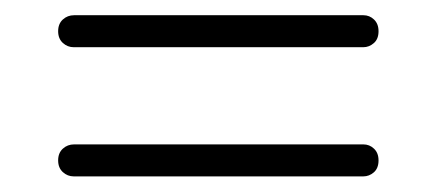

<svg xmlns="http://www.w3.org/2000/svg" viewBox="-20 -466 556 246"><path d="M54.5 -426Q54.5 -435.5 60.5 -441Q66.5 -446.5 75 -446.5H445.5Q453.5 -446.5 459.2 -441Q465 -435.5 465 -426Q465 -416 459 -410.8Q453 -405.5 445.5 -405.5H74.5Q66.5 -405.5 60.5 -411Q54.5 -416.5 54.5 -426ZM54.5 -260.5Q54.5 -270 60.5 -275.5Q66.5 -281 75 -281H445.5Q453.5 -281 459.2 -275.5Q465 -270 465 -260.5Q465 -250.5 459 -245.2Q453 -240 445.5 -240H74.5Q66.5 -240 60.5 -245.5Q54.5 -251 54.5 -260.5Z"/></svg>

Font: Fraunces 72pt
Style: Bold
Weight: 700
Version: Version 1.000;[b76b70a41]